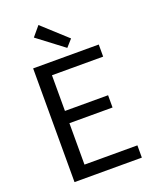

<svg xmlns="http://www.w3.org/2000/svg" viewBox="-174 -1066 935 1163"><g transform="rotate(-20 294.0 -484.5)"><path d="M100 0H534V-79H193V-346H471V-425H193V-655H523V-733H100ZM337 -779 378 -825 220 -969 168 -907Z"/></g></svg>

Font: Noto Sans CJK KR Regular
Style: Regular
Weight: 400
Designer: Ryoko NISHIZUKA (kana & ideographs); Paul D. Hunt (Latin, Greek & Cyrillic); Wenlong ZHANG (bopomofo); Sandoll Communica
Foundry: Adobe Systems Incorporated
Version: Version 1.004;PS 1.004;hotconv 1.0.82;makeotf.lib2.5.63406